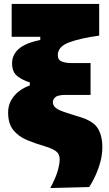

<svg xmlns="http://www.w3.org/2000/svg" viewBox="-20 -753 550 970"><path d="M234 197Q260 149 270.8 112.8Q281.5 76.5 281.5 52Q281.5 24.5 262.5 10.8Q243.5 -3 206.5 -14Q160 -27.5 117.5 -45Q75 -62.5 48 -94.8Q21 -127 21 -184.5Q21 -220 37 -247.5Q53 -275 78 -293.5Q103 -312 130.5 -321V-337Q97 -346.5 69 -367.2Q41 -388 41 -433.5Q41 -475.5 74.2 -505.5Q107.5 -535.5 183.5 -551V-567H39V-733H481V-573Q388 -560.5 330 -539.2Q272 -518 272 -474.5Q272 -450 292.2 -442.2Q312.5 -434.5 337.5 -434.5H437.5V-273.5H312Q272 -273.5 259.5 -261.8Q247 -250 247 -239Q247 -221.5 259 -210.2Q271 -199 300 -188.8Q329 -178.5 380.5 -163Q450 -142.5 473.5 -105.5Q497 -68.5 497 -9.5Q497 28 486.8 65.8Q476.5 103.5 461.2 136.2Q446 169 430.5 192Z"/></svg>

Font: Commissioner Black
Style: Regular
Weight: 900
Designer: Kostas Bartsokas
Foundry: Kostas Bartsokas
Version: Version 1.000; ttfautohint (v1.8.3)